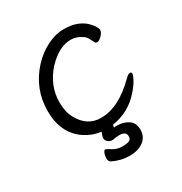

<svg xmlns="http://www.w3.org/2000/svg" viewBox="-158 -601 847 896"><g transform="rotate(-30 265.0 -153.0)"><path d="M288 72Q274 72 254 76H249Q236 76 226.5 67Q217 58 217 48Q217 38 226 17Q179 11 140 -15Q56 -72 56 -191.5Q56 -311 138 -400Q175 -440 221 -463Q267 -486 310.5 -486Q354 -486 382 -474.5Q410 -463 426.5 -447Q443 -431 450.5 -417.5Q458 -404 458 -401Q458 -385 443 -370Q428 -355 419 -355Q410 -355 407 -360Q400 -374 393 -387Q386 -400 375 -407Q346 -427 315 -427Q251 -427 188 -360Q124 -288 124 -199Q124 -147 144 -112Q183 -40 257 -40Q353 -40 453 -140Q468 -155 477 -155Q486 -155 486 -146Q486 -137 474 -115Q462 -93 438 -66Q379 1 289 15L285 29Q290 28 294 28Q298 28 302 28Q337 28 362.5 45Q388 62 388 99Q388 136 360 158Q332 180 284.5 180Q237 180 193 158Q183 152 183 136.5Q183 121 188 109Q193 97 198.5 97Q204 97 216 105Q244 125 273.5 125Q303 125 314 119.5Q325 114 325 98Q325 72 288 72Z"/></g></svg>

Font: LXGW WenKai
Style: Regular
Weight: 400
Designer: LXGW / Fontworks Inc.
Foundry: LXGW / Fontworks Inc.
Version: Version 1.520; June 14, 2025